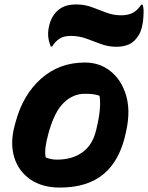

<svg xmlns="http://www.w3.org/2000/svg" viewBox="-20 -834 668 866"><path d="M363 -552Q430 -552 479 -512.5Q528 -473 548.5 -404.5Q569 -336 550 -247L547 -233Q521 -111 448 -49.5Q375 12 250 12Q170 12 116.5 -25Q63 -62 44 -125.5Q25 -189 46 -267L50 -282Q83 -406 165 -479Q247 -552 363 -552ZM362 -411Q310 -411 268.5 -371.5Q227 -332 201 -241L199 -234Q189 -199 185.5 -171.5Q182 -144 186 -124Q209 -114 237 -114Q305 -114 351 -146.5Q397 -179 413 -245L415 -253Q438 -347 429 -402Q416 -407 400.5 -409Q385 -411 362 -411ZM526 -765Q556 -765 577 -775Q598 -785 617 -813H623Q627 -803 627.5 -790Q628 -777 627 -761Q626 -736 620.5 -713.5Q615 -691 606 -676Q587 -645 562 -634Q537 -623 505 -623Q468 -623 435 -635.5Q402 -648 369 -660Q336 -672 299 -672Q268 -672 249 -660Q230 -648 215 -624H209Q204 -636 200 -652.5Q196 -669 197 -688Q198 -705 203.5 -725Q209 -745 219 -761Q235 -787 260 -800.5Q285 -814 324 -814Q361 -814 393.5 -802Q426 -790 458.5 -777.5Q491 -765 526 -765Z"/></svg>

Font: Recursive Sn Csl St XBd
Style: Italic
Weight: 800
Italic angle: -15°
Version: Version 1.079;hotconv 1.0.112;makeotfexe 2.5.65598; ttfautoh